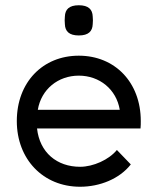

<svg xmlns="http://www.w3.org/2000/svg" viewBox="-20 -694 600 731"><path d="M478 -68 425 -123C395 -86 335 -59 285 -59C197 -59 131 -113 121 -205H515C516 -214 516 -224 516 -233C516 -381 417 -482 280 -482C143 -482 44 -381 44 -233C44 -88 144 17 285 17C360 17 435 -13 478 -68ZM124 -276C137 -354 201 -406 280 -406C359 -406 423 -354 436 -276ZM227 -602C228 -575 243 -559 280 -559C317 -559 332 -575 333 -602C334 -613 334 -620 333 -631C332 -658 317 -674 280 -674C243 -674 228 -658 227 -631C226 -620 226 -613 227 -602Z"/></svg>

Font: Kreadon Medium
Style: Regular
Weight: 500
Designer: kohakuno
Foundry: StudioGnu
Version: Version 1.000;Glyphs 3.1.2 (3151)